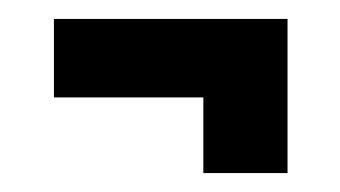

<svg xmlns="http://www.w3.org/2000/svg" viewBox="-20 -363 360 203"><path d="M37 -260V-343H284V-180H195V-260Z"/></svg>

Font: Bricolage Grotesque 96pt Condensed Medium
Style: Regular
Weight: 500
Width: 3
Designer: Mathieu Triay
Foundry: Atelier Triay
Version: Version 1.001; ttfautohint (v1.8.4.7-5d5b);gftools[0.9.33.de